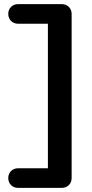

<svg xmlns="http://www.w3.org/2000/svg" viewBox="-20 -720 447 930"><path d="M68 -700H279Q300 -700 313.5 -686.5Q327 -673 327 -652V142Q327 163 313.5 176.5Q300 190 279 190H68Q47 190 33.5 176.5Q20 163 20 142Q20 122 33.5 108.5Q47 95 68 95H217L212 103V-617L224 -605H68Q47 -605 33.5 -618.5Q20 -632 20 -653Q20 -673 33.5 -686.5Q47 -700 68 -700Z"/></svg>

Font: Quicksand Variable Light
Style: Regular
Weight: 300
Designer: Andrew Paglinawan
Foundry: Andrew Paglinawan
Version: Version 3.004